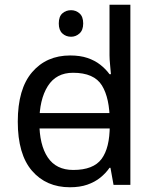

<svg xmlns="http://www.w3.org/2000/svg" viewBox="-20 -780 655 810"><path d="M280 -737Q300 -737 315.5 -723.5Q331 -710 331 -681Q331 -653 315.5 -639Q300 -625 280 -625Q258 -625 243 -639Q228 -653 228 -681Q228 -710 243 -723.5Q258 -737 280 -737ZM104 -238V-303H480V-238ZM275 10Q175 10 115 -59.5Q55 -129 55 -267Q55 -405 115.5 -475.5Q176 -546 276 -546Q318 -546 349 -535.5Q380 -525 403 -507Q426 -489 442 -467H448Q447 -480 444.5 -505.5Q442 -531 442 -546V-760H530V0H459L446 -72H442Q426 -49 403 -30.5Q380 -12 348.5 -1Q317 10 275 10ZM289 -63Q374 -63 408.5 -109.5Q443 -156 443 -250V-266Q443 -366 410 -419.5Q377 -473 288 -473Q217 -473 181.5 -416.5Q146 -360 146 -265Q146 -169 181.5 -116Q217 -63 289 -63Z"/></svg>

Font: ukorean85
Style: Book
Weight: 400
Designer: Jelle Bosma - Monotype Design Team
Foundry: Monotype Imaging Inc.
Version: Version 2.003